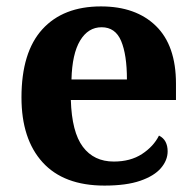

<svg xmlns="http://www.w3.org/2000/svg" viewBox="-20 -569 611 599"><path d="M306 10Q179 10 113 -62.5Q47 -135 47 -265Q47 -406 112 -477.5Q177 -549 295 -549Q404 -549 466.5 -488Q529 -427 529 -308V-257H201Q204 -157 238.5 -111Q273 -65 335 -65Q387 -65 423 -88.5Q459 -112 476 -146Q490 -139 496.5 -126.5Q503 -114 503 -97Q503 -69 482 -44.5Q461 -20 417.5 -5Q374 10 306 10ZM376 -321Q376 -398 358 -441Q340 -484 297 -484Q255 -484 230 -442.5Q205 -401 203 -321Z"/></svg>

Font: Noto Serif Kannada
Style: Bold
Weight: 700
Version: Version 2.003